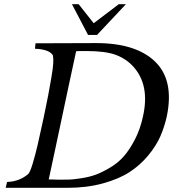

<svg xmlns="http://www.w3.org/2000/svg" viewBox="-20 -898 846 918"><path d="M778 -344Q767 -293 747 -247Q727 -201 688.5 -154.5Q650 -108 599 -75Q548 -42 471.5 -21Q395 0 303 0H7L14 -28Q73 -30 115 -66Q124 -75 136.5 -116.5Q149 -158 159 -201Q169 -244 178.5 -289Q188 -334 189 -337Q189 -339 196.5 -373.5Q204 -408 210.5 -443Q217 -478 225 -523.5Q233 -569 234.5 -594Q236 -619 233 -633Q217 -662 147 -665L150 -691L435 -692Q628 -693 720.5 -604.5Q813 -516 778 -344ZM664 -343Q697 -492 617 -580Q583 -617 534 -635.5Q485 -654 392 -654Q345 -654 344 -653L311 -500Q278 -347 246 -194L213 -40H216Q219 -40 225.5 -40Q232 -40 239.5 -39.5Q247 -39 257 -39Q267 -39 275 -39Q298 -39 315 -39.5Q332 -40 370 -46Q408 -52 437 -62.5Q466 -73 504.5 -95.5Q543 -118 571 -149.5Q599 -181 625 -231Q651 -281 664 -343ZM324 -878H356L428 -787L548 -878H582L444 -731H401Z"/></svg>

Font: GFS Artemisia
Style: Italic
Weight: 400
Italic angle: -12°
Designer: Takis Katsoulidis and George D. Matthiopoulos
Foundry: George Matthiopoulos and Takis Katsoulidis
Version: Version 1.0